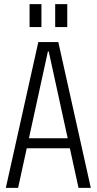

<svg xmlns="http://www.w3.org/2000/svg" viewBox="-20 -902 464 922"><path d="M164 -700H260L416 0H357L214 -655H210L67 0H8ZM97 -238H328V-190H97ZM179 -882V-772H122V-882ZM303 -882V-772H245V-882Z"/></svg>

Font: Pathway Extreme Condensed Thin
Style: Regular
Weight: 250
Width: 3
Version: Version 1.001;gftools[0.9.26]